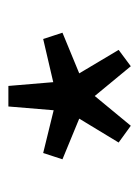

<svg xmlns="http://www.w3.org/2000/svg" viewBox="43 -795 332 458"><g transform="rotate(-90 209.0 -566.0)"><path d="M138 -420 98 -449 155 -543 58 -583 73 -629 175 -604 184 -712H233L242 -605L345 -629L360 -583L263 -543L319 -449L280 -420L209 -506Z"/></g></svg>

Font: Toshiba Sans
Style: Regular
Weight: 400
Designer: Paul D. Hunt
Foundry: Toshiba Corporation
Version: Version 2.020;PS 2.0;hotconv 1.0.86;makeotf.lib2.5.63406